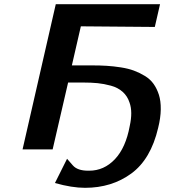

<svg xmlns="http://www.w3.org/2000/svg" viewBox="-20 -715 819 919"><path d="M88 0 247 -695H746L721 -586L367 -589L324 -402H420Q459 -402 491 -400Q523 -398 558.5 -392.5Q594 -387 621 -377Q648 -367 673.5 -351.5Q699 -336 715 -313.5Q731 -291 740.5 -261.5Q750 -232 749.5 -191.5Q749 -151 737 -103Q702 47 608.5 115.5Q515 184 387 184Q324 184 243 161L301 45Q304 49 329 77Q351 102 402 102H404H407Q478 102 530 47Q582 -8 601 -112Q616 -180 600 -224Q590 -255 567 -275.5Q544 -296 510.5 -305Q477 -314 447 -317Q417 -320 376 -320H306L232 0Z"/></svg>

Font: Coval
Style: ExtraBold Italic
Weight: 800
Foundry: Context Ltd
Version: Version 001.000